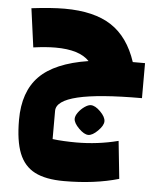

<svg xmlns="http://www.w3.org/2000/svg" viewBox="-55 -531 700 874"><g transform="rotate(5 295.5 -94.0)"><path d="M591 -110Q394 -110 298 -87Q202 -64 202 -18V111Q225 114 254.5 115.5Q284 117 310 117Q409 117 502 93L520 265Q410 297 270 297Q186 297 136.5 271.5Q87 246 64.5 189.5Q42 133 42 37Q42 -92 111.5 -162.5Q181 -233 334 -257Q289 -305 179 -305Q135 -305 78 -297L54 -474Q145 -485 205 -485Q340 -485 419 -433.5Q498 -382 535 -270H591ZM362 -58Q382 -58 406 -34Q430 -10 430 10Q430 29 405.5 53.5Q381 78 362 78Q343 78 318.5 53.5Q294 29 294 10Q294 -3 305.5 -19Q317 -35 333.5 -46.5Q350 -58 362 -58Z"/></g></svg>

Font: Changa ExtraBold
Style: Regular
Weight: 800
Designer: Eduardo Rodriguez Tunni
Foundry: Eduardo Rodriguez Tunni
Version: Version 2.002; ttfautohint (v1.5) -l 8 -r 50 -G 220 -x 14 -H